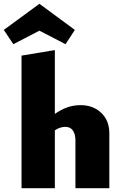

<svg xmlns="http://www.w3.org/2000/svg" viewBox="-55 -988 641 1008"><path d="M519 -288V0H341V-251Q341 -284 327.5 -303Q314 -322 288 -322Q261 -322 233 -304V0H58V-696L233 -725V-390Q266 -413 298.5 -424.5Q331 -436 368 -436Q434 -436 476.5 -395.5Q519 -355 519 -288ZM289 -756 152 -827 15 -756 -35 -831 152 -968 338 -831Z"/></svg>

Font: Ysabeau Heavy
Style: Regular
Weight: 800
Designer: Christian Thalmann (Catharsis Fonts)
Version: Version 0.003